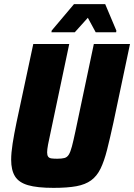

<svg xmlns="http://www.w3.org/2000/svg" viewBox="-20 -901 649 929"><path d="M239 8Q160 8 115.5 -5Q71 -18 52.5 -48Q34 -78 34 -128Q34 -161 41 -206Q48 -251 60 -309L141 -688H315L226 -266Q217 -226 212.5 -201.5Q208 -177 208 -164Q208 -150 213 -143Q218 -136 229 -134.5Q240 -133 257 -133Q279 -133 292 -136.5Q305 -140 313 -153Q321 -166 328 -192.5Q335 -219 345 -266L434 -688H609L529 -309Q512 -231 498 -176Q484 -121 466.5 -85Q449 -49 421 -28.5Q393 -8 349.5 0Q306 8 239 8ZM229 -745 230 -753 338 -881H489L543 -753L542 -745H443L405 -815L342 -745Z"/></svg>

Font: Saira SemiCondensed ExtraBold
Style: Italic
Weight: 800
Width: 4
Italic angle: -12°
Designer: Hector Gatti with collaboration of the Omnibus-Type team
Foundry: Omnibus-Type
Version: Version 1.101